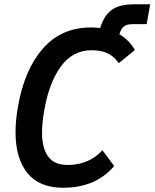

<svg xmlns="http://www.w3.org/2000/svg" viewBox="-20 -864 726 902"><path d="M53 -243Q53 -298 64.5 -364Q95 -537.5 181.8 -636.2Q268.5 -735 407 -735Q427 -735 450.5 -732.5Q463.5 -774 484.2 -798.5Q505 -823 536 -833.5Q567 -844 612.5 -844H685.5L669 -750.5H601.5Q576.5 -750.5 562.5 -740Q548.5 -729.5 541 -703Q587 -676 613.5 -629L538.5 -567.5Q511.5 -603 481.5 -615.5Q451.5 -628 410.5 -628Q321.5 -628 266 -551.8Q210.5 -475.5 188.5 -349Q177.5 -287 177.5 -240.5Q177.5 -168 206.2 -128.5Q235 -89 299 -89Q345 -89 387 -105.8Q429 -122.5 461 -158.5L516.5 -84Q471 -31.5 411.5 -6.8Q352 18 276 18Q164.5 18 108.8 -51Q53 -120 53 -243Z"/></svg>

Font: JuliaMono SemiBold
Style: Italic
Weight: 600
Italic angle: -9°
Monospace: yes
Designer: cormullion
Foundry: corm
Version: Version 0.056; ttfautohint (v1.8.4)